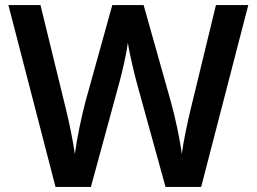

<svg xmlns="http://www.w3.org/2000/svg" viewBox="-20 -734 1008 754"><path d="M955 -714H828L729 -306C716 -252 700 -178 694 -129C687 -186 667 -278 650 -338L544 -714H421L317 -340C301 -281 282 -191 274 -129C267 -178 252 -253 239 -305L139 -714H13L198 0H337L449 -411C462 -458 479 -537 482 -566C486 -537 504 -458 516 -413L630 0H770Z"/></svg>

Font: Noto Sans Syriac SemiBold
Style: Regular
Weight: 600
Designer: Patrick Giasson and the Monotype Design Team
Foundry: Monotype Imaging Inc.
Version: Version 3.000